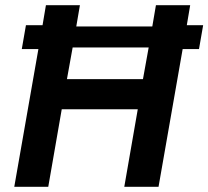

<svg xmlns="http://www.w3.org/2000/svg" viewBox="-20 -720 803 740"><path d="M581 -700 567 -618H274L288 -700H157L144 -623H80L64 -531H128L35 0H166L218 -299H511L459 0H591L684 -531H747L763 -623H700L713 -700ZM238 -415 260 -537H553L531 -415Z"/></svg>

Font: Fixel Display SemiBold
Style: Italic
Weight: 600
Italic angle: -10°
Designer: AlfaBravo + MacPaw
Foundry: Kyrylo Tkachov, Marchela Mozhyna, Serhii Makarenko, Maria Weinstein, Zakhar Kryvoshyya
Version: Version 1.210;Glyphs 3.2 (3217)